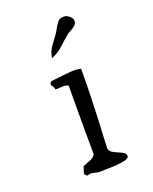

<svg xmlns="http://www.w3.org/2000/svg" viewBox="-133 -773 675 847"><g transform="rotate(-20 205.0 -349.0)"><path d="M326 -24Q326 -14 307 -9Q288 -4 261.5 -2.5Q235 -1 211 -1Q204 -1 197 -0.5Q190 0 185 0Q182 0 172 -2Q163 -5 152 -6.5Q141 -8 131 -3Q118 -10 119 -17.5Q120 -25 123 -33Q125 -36 126 -40Q127 -44 127 -47Q144 -55 161.5 -61Q179 -67 188 -82Q188 -141 187.5 -191.5Q187 -242 187.5 -293.5Q188 -345 188 -405Q178 -410 167.5 -410Q157 -410 147 -409Q141 -409 136 -408.5Q131 -408 127 -409Q127 -414 125 -418Q123 -422 120 -426Q116 -431 115 -436Q114 -441 123 -449Q133 -450 143.5 -451.5Q154 -453 165 -454Q191 -457 216.5 -459Q242 -461 265 -456V-454Q265 -404 263.5 -344Q262 -284 259.5 -224Q257 -164 254 -113Q254 -111 254 -105Q253 -99 253 -92.5Q253 -86 254 -82Q257 -71 268.5 -64.5Q280 -58 292 -53Q305 -48 315.5 -41.5Q326 -35 326 -24ZM160 -543Q164 -565 170.5 -578Q177 -591 187.5 -604.5Q198 -618 214 -641Q217 -645 219.5 -650Q222 -655 225 -660Q233 -675 243 -687Q253 -699 273 -698Q287 -697 298.5 -686Q310 -675 310 -665Q310 -652 300.5 -643.5Q291 -635 279.5 -629.5Q268 -624 261 -618Q231 -593 211.5 -574.5Q192 -556 160 -543Z"/></g></svg>

Font: Yuji Syuku
Style: Regular
Weight: 400
Designer: Kataoka Yuji
Foundry: Kinuta Font Factory
Version: Version 3.002